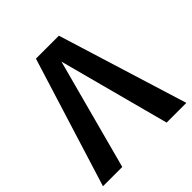

<svg xmlns="http://www.w3.org/2000/svg" viewBox="-191 -827 964 964"><g transform="rotate(-45 291.0 -345.5)"><path d="M587 0H447L290 -590L132 0H-5L210 -691H373Z"/></g></svg>

Font: Fira Sans Medium
Style: Regular
Weight: 500
Designer: bBox Type GmbH & Carrois Corporate GbR & Edenspiekermann AG
Foundry: bBox Type GmbH & Carrois Corporate GbR & Edenspiekermann AG
Version: Version 4.301